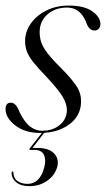

<svg xmlns="http://www.w3.org/2000/svg" viewBox="-20 -458 372 673"><path d="M127.5 0.5Q164.5 0.5 189.2 -19.8Q214 -40 214.5 -72Q214.5 -93.5 200 -118.2Q185.5 -143 143.5 -188Q114 -218.5 97.2 -239.5Q80.5 -260.5 74 -278.2Q67.5 -296 68 -317Q69 -349.5 89.2 -377.2Q109.5 -405 143.8 -421.8Q178 -438.5 221.5 -438.5Q275 -438.5 303.2 -418.5Q331.5 -398.5 332 -374.5Q332 -363.5 326 -357.2Q320 -351 311.5 -351Q301.5 -351 294.2 -358Q287 -365 280.5 -383.5Q260 -431.5 215 -431.5Q173.5 -431.5 146.2 -407.5Q119 -383.5 119 -345.5Q119 -328 124 -311.5Q129 -295 145.2 -273.2Q161.5 -251.5 195.5 -218Q236 -176.5 250.8 -152Q265.5 -127.5 264 -97.5Q262 -50.5 221.8 -21.2Q181.5 8 120.5 8Q68 8 33.8 -18.2Q-0.5 -44.5 -0.5 -75.5Q-0.5 -98 17.5 -98Q27 -98 34.5 -90.2Q42 -82.5 49.5 -63Q67 -28 86.5 -13.8Q106 0.5 127.5 0.5ZM133.5 -0.5H141L94 60.5H111Q151 60.5 169.2 79.5Q187.5 98.5 181 125.5Q173 156 146 175.2Q119 194.5 83 194.5Q53.5 194.5 37.2 181.2Q21 168 20.5 148.5Q20.5 144 23.5 143.5Q26.5 142 27 147Q27.5 167.5 42 177Q56.5 186.5 76.5 186.5Q120.5 186.5 135.5 127Q142 101 133.8 84.2Q125.5 67.5 100.5 67.5H86.5Q80 67.5 85 61Z"/></svg>

Font: Fraunces 144pt S000 Light
Style: Italic
Weight: 300
Italic angle: -16°
Version: Version 1.000; ttfautohint (v1.8.3)